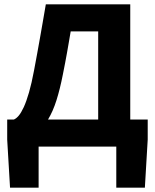

<svg xmlns="http://www.w3.org/2000/svg" viewBox="-20 -672 710 880"><path d="M157 0V188H26L13 -32V-124H43Q54 -128 65.5 -141.5Q77 -155 89 -181Q101 -207 113 -248.5Q125 -290 136 -349Q144 -392 150.5 -427Q157 -462 163 -496.5Q169 -531 175.5 -568Q182 -605 190 -652H577V-124H657V-32L644 188H513V0ZM268 -330Q255 -264 239 -213Q223 -162 200 -124H430V-528H304Q299 -499 295 -475.5Q291 -452 287 -429.5Q283 -407 278.5 -383.5Q274 -360 268 -330Z"/></svg>

Font: TT Toshiba Sans
Style: Bold
Weight: 700
Designer: Paul D. Hunt
Foundry: Toshiba Corporation
Version: Version 2.020;PS 2.000;hotconv 1.0.86;makeotf.lib2.5.63406